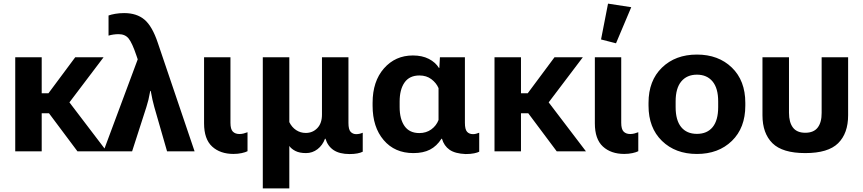

<svg xmlns="http://www.w3.org/2000/svg" viewBox="-20 -829 4726 1052"><path d="M63.5 0V-515.1H208.5V-318.1H245.6L392.1 -515.1H547.4L360.4 -268.1L564.5 0H404.3L248.5 -208.3H208.5V0Z M546.9 0 734.6 -503.9 727.1 -525.9Q704.1 -593.8 684.9 -617.8Q665.8 -641.8 629.9 -641.8Q616.2 -641.8 601.7 -639.8Q587.2 -637.7 574.7 -633.8V-744.1Q588.6 -749.3 611.3 -753.3Q634 -757.3 660.2 -757.3Q729 -757.3 771.6 -721.4Q814.2 -685.5 844.7 -594.2L1046.1 0H895.3L825.4 -242.9Q818.1 -270.3 815.3 -283Q812.5 -295.7 805.9 -330.8H803.2Q796.9 -296.4 793.2 -281.9Q789.6 -267.3 782.2 -242.9L703.9 0Z M1259.3 14.4Q1186.5 14.4 1142.3 -26.1Q1098.1 -66.7 1098.1 -153.3V-515.1H1242.7V-156.2Q1242.7 -121.3 1255.7 -108Q1268.8 -94.7 1292 -94.7Q1303.2 -94.7 1314.5 -97.5Q1325.7 -100.3 1336.2 -104.5V-0.5Q1325 5.4 1304.2 9.9Q1283.4 14.4 1259.3 14.4Z M1419.9 203.1V-515.1H1565.2V-159.9Q1579.1 -131.6 1602.7 -116.1Q1626.2 -100.6 1655.5 -100.6Q1693.1 -100.6 1718.6 -127Q1744.1 -153.3 1744.1 -200.9V-515.1H1889.2V-155.3Q1889.2 -119.4 1901.2 -106.7Q1913.3 -94 1931.4 -94Q1941.7 -94 1950.3 -96.1Q1959 -98.1 1967.5 -101.8V2.2Q1956.3 8.1 1938 11.6Q1919.7 15.1 1895.5 15.1Q1840.8 15.1 1808.3 -6.3Q1775.9 -27.8 1763.4 -68.8H1760.7Q1747.6 -33 1719.7 -11.6Q1691.9 9.8 1656.5 9.8Q1621.3 9.8 1598.8 -1.7Q1576.2 -13.2 1565.2 -29.3V203.1Z M2244.9 9.8Q2142.8 9.8 2082.2 -61.4Q2021.5 -132.6 2021.5 -249.8V-265.6Q2021.5 -383.3 2083.7 -454.2Q2146 -525.1 2242.2 -525.1Q2293.2 -525.1 2329.7 -506.3Q2366.2 -487.5 2385 -456.8H2387.2L2390.4 -515.1H2527.3V-156Q2527.3 -119.9 2539.2 -106.9Q2551 -94 2571.8 -94Q2579.6 -94 2588.7 -96.2Q2597.9 -98.4 2605.7 -101.8V2.2Q2597.7 6.8 2578 11Q2558.3 15.1 2531.2 15.1Q2473.6 12.7 2443.2 -8.5Q2412.8 -29.8 2401.6 -68.8H2398.9Q2372.8 -28.1 2335.9 -9.2Q2299.1 9.8 2244.9 9.8ZM2277.8 -99.9Q2315.4 -99.9 2343.1 -120Q2370.8 -140.1 2382.8 -171.6V-346.2Q2370.6 -374.8 2343.6 -395.1Q2316.7 -415.5 2278.1 -415.5Q2223.6 -415.5 2196.7 -377.2Q2169.7 -338.9 2169.7 -272.5V-241.9Q2169.7 -176.8 2196.5 -138.3Q2223.4 -99.9 2277.8 -99.9Z M2689.5 0V-515.1H2834.5V-318.1H2871.6L3018.1 -515.1H3173.3L2986.3 -268.1L3190.4 0H3030.3L2874.5 -208.3H2834.5V0Z M3400.4 14.4Q3327.6 14.4 3283.4 -26.1Q3239.3 -66.7 3239.3 -153.3V-515.1H3383.8V-156.2Q3383.8 -121.3 3396.9 -108Q3409.9 -94.7 3433.1 -94.7Q3444.3 -94.7 3455.6 -97.5Q3466.8 -100.3 3477.3 -104.5V-0.5Q3466.1 5.4 3445.3 9.9Q3424.6 14.4 3400.4 14.4ZM3355.2 -591.8 3273.2 -612.8 3311.5 -809.1 3438.7 -789.6Z M3533.4 -250V-265.6Q3533.4 -387.2 3607.1 -458.6Q3680.7 -530 3798.6 -530Q3916.5 -530 3990.1 -458.6Q4063.7 -387.2 4063.7 -265.6V-250Q4063.7 -128.4 3990.1 -56.9Q3916.5 14.6 3798.6 14.6Q3680.7 14.6 3607.1 -56.9Q3533.4 -128.4 3533.4 -250ZM3681.9 -273.7V-241.9Q3681.9 -169.9 3712.3 -132.7Q3742.7 -95.5 3798.6 -95.5Q3854.5 -95.5 3884.8 -132.7Q3915 -169.9 3915 -241.9V-273.7Q3915 -345.5 3884.2 -382.7Q3853.3 -419.9 3798.6 -419.9Q3743.7 -419.9 3712.8 -382.7Q3681.9 -345.5 3681.9 -273.7Z M4392.3 9.8Q4267.1 9.8 4212.4 -44.3Q4157.7 -98.4 4157.7 -197.4V-515.1H4303V-210.9Q4303 -158.9 4324.6 -130.2Q4346.2 -101.6 4392.3 -101.6Q4438.5 -101.6 4460.4 -130.2Q4482.4 -158.9 4481.9 -210.9V-515.1H4627V-197.4Q4627 -98.4 4572.3 -44.3Q4517.6 9.8 4392.3 9.8Z"/></svg>

Font: RobotoFlex
Style: Regular
Weight: 400
Designer: Berlow after Robertson
Foundry: Google
Version: Version 2.136